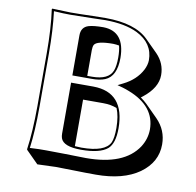

<svg xmlns="http://www.w3.org/2000/svg" viewBox="-79 -729 889 871"><g transform="rotate(10 365.5 -294.0)"><path d="M177.2 -645Q213.4 -645 280.8 -647Q324.2 -647.9 338.9 -647.9Q474.6 -647.5 535.6 -587.4L592.3 -530.8Q631.3 -490.7 631.3 -436.5Q631.3 -377.9 566.4 -327.1Q562 -323.7 558.1 -320.8Q574.7 -309.1 587.4 -296.9L644 -240.2Q690.4 -192.9 690.4 -127.4Q690.4 -45.4 617.2 7.3Q543 59.6 417.5 59.6Q370.6 59.6 315.4 58.1Q268.1 56.6 233.4 56.6L148.4 59.6L91.8 2.9L90.8 0Q102.5 -81.5 103 -200.2V-444.8Q103 -559.6 90.8 -645L92.8 -647.9Q94.2 -647.9 177.2 -645ZM419.9 -535.6Q407.2 -538.1 392.6 -538.6Q317.9 -538.6 306.2 -518.1Q301.8 -508.8 301.8 -493.7V-375H323.2Q399.9 -375 417.5 -420.4Q425.8 -442.9 425.8 -481Q425.8 -513.2 419.9 -535.6ZM458 -254.4Q430.7 -265.6 394.5 -265.6H301.8V-51.3Q315.4 -50.3 332 -49.8Q440.4 -49.8 463.4 -97.2Q473.1 -118.7 473.1 -165Q472.7 -220.2 458 -254.4ZM176.8 -634.8Q148.4 -634.8 102.1 -637.7Q112.8 -553.2 112.8 -444.8V-200.2Q112.8 -87.4 102.1 -7.8Q148.4 -10.3 176.8 -9.8Q210.9 -9.8 258.8 -8.8Q314.9 -7.3 360.8 -6.8Q535.6 -6.8 599.1 -102.5Q623.5 -140.6 624 -184.1Q624 -292 499 -340.3Q484.4 -346.2 469.2 -350.6L444.3 -357.4L467.8 -369.1Q526.4 -397.9 552.7 -448.2Q564.5 -471.7 564.9 -493.2Q564.9 -571.3 487.3 -609.9Q430.2 -637.7 338.9 -638.2Q324.2 -638.2 281.2 -636.7Q213.4 -634.8 176.8 -634.8ZM234.9 -332H337.9Q482.4 -330.6 482.9 -165Q482.9 -95.7 453.6 -69.8Q418.5 -40 332 -40Q250 -40 237.8 -76.7Q234.9 -85.9 234.9 -97.2ZM234.9 -549.8Q234.9 -587.9 268.1 -598.1Q291.5 -605 335.9 -605Q435.1 -603 436 -481Q436 -396.5 385.3 -375Q360.4 -364.7 323.2 -365.2H234.9Z"/></g></svg>

Font: Linux Biolinum Shadow O
Style: Bold
Weight: 700
Designer: Philipp H. Poll
Foundry: Philipp H. Poll
Version: Version 0.9.2